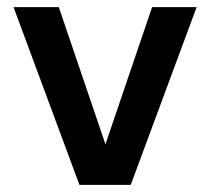

<svg xmlns="http://www.w3.org/2000/svg" viewBox="-20 -519 590 539"><path d="M203 0 18 -499H145L276 -114L407 -499H532L347 0Z"/></svg>

Font: DM Sans 20pt SemiBold
Style: Regular
Weight: 600
Version: Version 4.004;gftools[0.9.30]